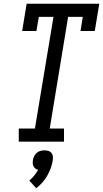

<svg xmlns="http://www.w3.org/2000/svg" viewBox="-20 -755 549 1023"><path d="M80 0V-70H166L265 -665H187L174 -590H98L122 -735H509L485 -590H409L421 -665H343L245 -70H321V0ZM173 248 136 207Q151 195 162.5 180.5Q174 166 183 150Q175 148 168.5 143Q162 138 158.5 131Q155 124 154.5 115.5Q154 107 155 99Q157 88 162 77.5Q167 67 175.5 59.5Q184 52 195 49Q206 46 217 46Q228 46 238 49Q248 52 254 59.5Q260 67 261.5 77.5Q263 88 261 99Q258 120 250.5 140.5Q243 161 232 180.5Q221 200 206 217Q191 234 173 248Z"/></svg>

Font: Iosevka Curly Slab Oblique
Style: Regular
Weight: 400
Italic angle: -9°
Monospace: yes
Designer: Belleve Invis
Foundry: Belleve Invis
Version: Version 11.1.0; ttfautohint (v1.8.3)